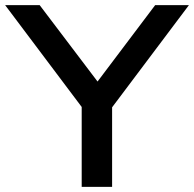

<svg xmlns="http://www.w3.org/2000/svg" viewBox="-24 -725 753 745"><path d="M293 0V-363L314 -282L-4 -705H130L355 -408H354L578 -705H709L391 -282L411 -363V0Z"/></svg>

Font: Nunito Sans 7pt SemiExpanded SemiBold
Style: Regular
Weight: 600
Width: 6
Designer: Vernon Adams
Foundry: Vernon Adams
Version: Version 3.101;gftools[0.9.27]